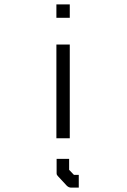

<svg xmlns="http://www.w3.org/2000/svg" viewBox="-20 -679 580 875"><path d="M241 120Q238 117 238 111V45H295V95L317 118H339V176H304Q293 176 284 167L246 126ZM237 -659H298V-598H237ZM237 -476H298V-49H237Z"/></svg>

Font: ibm3270
Style: Regular
Weight: 400
Monospace: yes
Version: Version 2.0.3